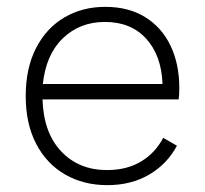

<svg xmlns="http://www.w3.org/2000/svg" viewBox="-20 -530 597 560"><path d="M293 10Q224 10 170 -21Q116 -52 85.5 -110.5Q55 -169 55 -250Q55 -331 85 -389.5Q115 -448 167.5 -479Q220 -510 287 -510Q355 -510 403.5 -480Q452 -450 477.5 -396.5Q503 -343 503 -273Q503 -263 502.5 -254.5Q502 -246 501 -240H104Q107 -143 158.5 -88.5Q210 -34 292 -34Q350 -34 391.5 -59Q433 -84 456 -128L496 -105Q468 -52 415.5 -21Q363 10 293 10ZM286 -466Q213 -466 163.5 -418.5Q114 -371 105 -285H454Q451 -368 406.5 -417Q362 -466 286 -466Z"/></svg>

Font: Work Sans Light
Style: Regular
Weight: 300
Designer: Wei Huang
Foundry: Wei Huang
Version: Version 2.012; ttfautohint (v1.8.3)